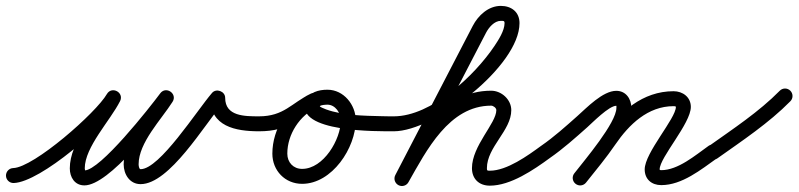

<svg xmlns="http://www.w3.org/2000/svg" viewBox="-36 -585 2670 642"><path d="M-16 2.8C-15.6 16.6 -4 27.4 9.8 27C99.7 24.2 319.3 -166.6 364.8 -245.5C372.8 -259.6 365.5 -272.7 354.3 -278.8C343.1 -284.8 328.1 -283.7 320.8 -269.2C282.1 -192.5 197.4 -111.9 197.4 -22C197.4 7.5 213.6 34.9 246.3 34.9C329.4 34.9 490.6 -176.8 539.9 -243.1C549.5 -255.9 543.5 -269.8 533 -277C522.4 -284.3 507.4 -284.9 498.8 -271.4C454.7 -201.8 377.5 -122.2 377.5 -35.7C377.5 -2.3 397.6 30.7 434.1 30.7C530.9 30.7 647.1 -167.7 710.8 -241.7C717.9 -249.9 706.9 -259.4 694.2 -264.2C681.4 -268.9 666.9 -268.9 666.9 -258C666.9 -161.8 751.8 -146.1 830 -146C843.8 -146 855 -157.1 855 -171C855 -184.8 843.9 -196 830 -196C830 -196 830 -196 830 -196C782.4 -196.1 716.9 -195.7 716.9 -258C716.9 -268.9 709.5 -277.1 700.2 -280.5C691 -283.9 680.1 -282.6 673 -274.3C622.1 -215.3 497.9 -19.3 434.1 -19.3C428.6 -19.3 427.5 -32 427.5 -35.7C427.5 -108 503.2 -185 541 -244.6C549.6 -258.2 544.1 -271.7 534 -278.6C524 -285.5 509.4 -285.8 499.8 -272.9C464.4 -225.3 299.3 -15.1 246.3 -15.1C245.4 -15.1 247.7 -14.3 248.2 -13.9C249.3 -12.9 247.4 -19.9 247.4 -22C247.4 -93.5 332.4 -181.2 365.4 -246.8C372.7 -261.2 365.8 -274.2 355 -280C344.2 -285.8 329.5 -284.5 321.4 -270.5C285.7 -208.4 77.6 -25.2 8.2 -23C-5.6 -22.6 -16.4 -11 -16 2.8Z M830 -146C830 -146 830 -146 830 -146C936.8 -146.2 948.2 -189.3 1025.3 -227C1037.8 -233.1 1042.9 -248 1036.8 -260.4C1030.8 -272.9 1015.8 -278 1003.4 -271.9C1003.4 -271.9 1003.4 -271.9 1003.4 -271.9C937.8 -239.9 913.6 -196.1 830 -196C816.2 -196 805 -184.8 805 -171C805 -157.2 816.2 -146 830 -146ZM1003.9 -272.2C1003.9 -272.2 1003.9 -272.2 1003.9 -272.2C927.5 -236.7 874.7 -155.4 874.7 -71.2C874.7 -14.7 917.1 29.7 974.2 29.7C1074.6 29.7 1153.6 -90.9 1153.6 -182.5C1153.6 -234.6 1113.1 -285 1059 -285C1029.9 -285 997.2 -277.1 986.4 -246.3C986.4 -246.3 986.4 -246.3 986.4 -246.3C986.4 -246.4 986.5 -246.4 986.5 -246.4C948.9 -141.3 1230.7 -146.1 1281 -146C1294.8 -146 1306 -157.2 1306 -171C1306 -184.8 1294.8 -196 1281 -196C1281 -196 1281 -196 1281 -196C1274.2 -196 1267.6 -196.1 1260.9 -196.1C1254 -196.2 1247.4 -196.4 1240.7 -196.5C1181.1 -197.9 1110.9 -198.7 1054.3 -219.2C1046.3 -222.1 1033 -228 1033.5 -229.6C1033.5 -229.6 1033.6 -229.6 1033.6 -229.7C1033.6 -229.7 1033.6 -229.7 1033.6 -229.7C1035.2 -234.3 1055 -235 1059 -235C1085.2 -235 1103.6 -207 1103.6 -182.5C1103.6 -119 1046 -20.3 974.2 -20.3C944.7 -20.3 924.7 -42.1 924.7 -71.2C924.7 -136 966.1 -199.5 1024.9 -226.8C1037.4 -232.6 1042.9 -247.5 1037.1 -260C1031.2 -272.5 1016.4 -278 1003.9 -272.2Z M1281 -146C1281 -146 1281 -146 1281 -146C1417.8 -146.2 1701.1 -364 1701.1 -507.7C1701.1 -544.9 1674 -565.3 1638.6 -565.3C1597.1 -565.3 1562.9 -533.4 1544.8 -498.5C1458.5 -332.2 1372.1 -165.9 1285.8 0.5C1279.5 12.7 1284.2 27.8 1296.5 34.2C1308.7 40.5 1323.8 35.8 1330.2 23.5C1330.2 23.5 1330.2 23.5 1330.2 23.5C1416.5 -142.8 1502.9 -309.1 1589.2 -475.5C1598.3 -493 1616.8 -515.3 1638.6 -515.3C1646.7 -515.3 1651.1 -516 1651.1 -507.7C1651.1 -482.4 1630.6 -451 1617.2 -431C1551.5 -332.8 1406.9 -196.2 1281 -196C1267.2 -196 1256 -184.8 1256 -171C1256 -157.2 1267.2 -146 1281 -146ZM1329.7 24.3C1329.7 24.3 1329.7 24.3 1329.7 24.3C1389.9 -81.6 1465.6 -231.7 1606.3 -231.7C1613.4 -231.7 1623.6 -224.3 1623.6 -216.7C1623.6 -172.8 1542.1 -97.6 1542.1 -22.7C1542.1 13.3 1566 35.8 1601.8 35.8C1671.7 35.8 1748.6 -17.2 1802.8 -56.8C1813.9 -65 1816.3 -80.6 1808.2 -91.8C1800 -102.9 1784.4 -105.3 1773.2 -97.2C1729.1 -64.9 1659.1 -14.2 1601.8 -14.2C1593.1 -14.2 1592.1 -14.3 1592.1 -22.7C1592.1 -93.4 1673.6 -148.5 1673.6 -216.7C1673.6 -252 1641 -281.7 1606.3 -281.7C1442.1 -281.7 1356.8 -124.6 1286.3 -0.3C1279.4 11.7 1283.7 26.9 1295.7 33.7C1307.7 40.6 1322.9 36.3 1329.7 24.3Z M1767.4 -62.8C1775.3 -51.4 1790.9 -48.6 1802.2 -56.4C1846.8 -87.3 1887.2 -123.5 1927.6 -159.4C1945.2 -175.1 2000.2 -231.3 2024.7 -231.3C2025.5 -231.3 2025.1 -229.1 2025.1 -224.4C2025.1 -174.3 1918.9 -49.9 1884.3 -5.3C1875.8 5.6 1877.8 21.3 1888.7 29.7C1899.6 38.2 1915.3 36.2 1923.7 25.3C1923.7 25.3 1923.7 25.3 1923.7 25.3C1968 -31.5 2075.1 -154.7 2075.1 -224.4C2075.1 -254.2 2057 -281.3 2024.7 -281.3C1979.6 -281.3 1925.9 -224.8 1894.4 -196.8C1855.5 -162.2 1816.6 -127.2 1773.8 -97.6C1762.4 -89.7 1759.6 -74.1 1767.4 -62.8ZM1923.5 25.6C1923.5 25.6 1923.5 25.6 1923.5 25.6C1956.9 -16.3 1991.4 -57.7 2021.6 -101.9C2067.3 -168.6 2130.3 -230 2216.2 -230C2219.2 -230 2224 -229.8 2224 -227.5C2224 -188.8 2119.7 -74.4 2119.7 -18.6C2119.7 14.3 2142.9 34 2175 34C2244.7 34 2308.1 -18 2362.5 -56.6C2373.7 -64.6 2376.4 -80.2 2368.4 -91.5C2360.4 -102.7 2344.8 -105.4 2333.5 -97.4C2333.5 -97.4 2333.5 -97.4 2333.5 -97.4C2289 -65.8 2231.4 -16 2175 -16C2170 -16 2169.7 -17.8 2169.7 -18.6C2169.7 -58.5 2274 -172.1 2274 -227.5C2274 -260.2 2247 -280 2216.2 -280C2112.8 -280 2035.8 -211.2 1980.4 -130.1C1950.8 -86.9 1917.1 -46.5 1884.5 -5.6C1875.8 5.2 1877.6 20.9 1888.4 29.5C1899.2 38.2 1914.9 36.4 1923.5 25.6Z M2327.6 -61.2C2335.6 -49.9 2351.2 -47.3 2362.5 -55.3C2445.9 -114.5 2534.9 -173.4 2606.8 -246.5C2616.5 -256.3 2616.4 -272.1 2606.5 -281.8C2596.7 -291.5 2580.9 -291.4 2571.2 -281.5C2571.2 -281.5 2571.2 -281.5 2571.2 -281.5C2501.4 -210.6 2414.4 -153.6 2333.5 -96C2322.3 -88 2319.6 -72.4 2327.6 -61.2Z"/></svg>

Font: FRB American Cursive Guidelines Semibold
Style: Italic
Weight: 600
Italic angle: -25°
Version: Version 2.0;Modular Font Editor K font №1